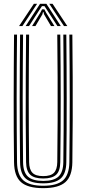

<svg xmlns="http://www.w3.org/2000/svg" viewBox="-20 -982 454 1009"><path d="M207.2 6.8Q126 6.8 90.4 -24.9Q54.8 -56.5 53.8 -129.2Q52.8 -211.2 52.2 -294.6Q51.8 -378 51.9 -462Q52 -546 52.5 -630.6Q53 -715.2 53.8 -800H69.5Q68.8 -720 68.1 -637.1Q67.5 -554.2 67.5 -469.8Q67.5 -385.2 68 -299.9Q68.5 -214.5 69.5 -129.5Q70.5 -62.5 102.9 -34.1Q135.2 -5.8 207.2 -5.8Q278.8 -5.8 311.1 -34.1Q343.5 -62.5 344.5 -129.5Q345.5 -212.2 346 -295.8Q346.5 -379.2 346.5 -463.1Q346.5 -547 345.9 -631.4Q345.2 -715.8 344.5 -800H360.2Q361.5 -687.5 362 -576.2Q362.5 -465 362.1 -353.5Q361.8 -242 360.2 -129.2Q359.2 -56.5 323.6 -24.9Q288 6.8 207.2 6.8ZM207.2 -18.5Q142.8 -18.5 114.5 -44.4Q86.2 -70.2 85.5 -129.8Q84.5 -213.2 84 -296.8Q83.5 -380.2 83.5 -464Q83.5 -547.8 84.1 -631.6Q84.8 -715.5 85.5 -800H101.2Q100.5 -719.2 99.9 -636.1Q99.2 -553 99.2 -468.6Q99.2 -384.2 99.8 -299.4Q100.2 -214.5 101.2 -129.8Q102 -76.5 126.8 -53.9Q151.5 -31.2 207.2 -31.2Q262.5 -31.2 287.2 -53.9Q312 -76.5 312.8 -129.8Q314 -212.5 314.4 -296Q314.8 -379.5 314.8 -463.4Q314.8 -547.2 314.1 -631.4Q313.5 -715.5 312.8 -800H328.5Q329.2 -715.5 329.9 -632Q330.5 -548.5 330.5 -465Q330.5 -381.5 330.1 -297.9Q329.8 -214.2 328.5 -129.8Q327.8 -70.2 299.5 -44.4Q271.2 -18.5 207.2 -18.5ZM207.2 -44Q160 -44 138.9 -63.9Q117.8 -83.8 117 -130Q115.5 -241.8 115.1 -353Q114.8 -464.2 115.4 -575.9Q116 -687.5 117 -800H133Q132.2 -719.8 131.6 -636.6Q131 -553.5 131 -469Q131 -384.5 131.5 -299.5Q132 -214.5 133 -130.2Q133.5 -91.8 150.4 -74.1Q167.2 -56.5 207.2 -56.5Q247 -56.5 263.8 -74.1Q280.5 -91.8 281 -130.2Q282.5 -241.8 282.9 -352.9Q283.2 -464 282.8 -575.8Q282.2 -687.5 281 -800H296.8Q297.8 -715.5 298.4 -631.9Q299 -548.2 299 -464.9Q299 -381.5 298.5 -298Q298 -214.5 296.8 -130Q296.2 -83.2 275.1 -63.6Q254 -44 207.2 -44ZM80.2 -845 158 -962H175L97.8 -845ZM114.8 -845 190.5 -962H223.8L299.5 -845H281.8L228.8 -927L213.8 -949.8H200.5L185.2 -926.8L132.5 -845ZM148.5 -845 191.8 -915 201 -932.8H213.2L222.5 -915L266 -845H248L211.8 -906.2L208.5 -918.5H205.8L202.5 -906.2L166.2 -845ZM316.2 -845 239 -962H256.2L333.8 -845Z"/></svg>

Font: Big Shoulders Inline Text Thin
Style: Regular
Weight: 400
Version: Version 2.002